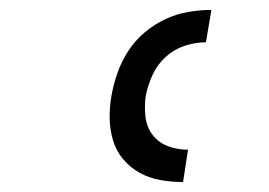

<svg xmlns="http://www.w3.org/2000/svg" viewBox="-20 -800 540 386"><path d="M348 -434Q325 -434 302.5 -438Q280 -442 261 -452.5Q242 -463 228 -479.5Q214 -496 207.5 -517Q201 -538 200.5 -561Q200 -584 204 -607Q208 -630 216 -653Q224 -676 237.5 -697Q251 -718 270.5 -734.5Q290 -751 312.5 -761.5Q335 -772 358.5 -776Q382 -780 405 -780L394 -715Q373 -715 351.5 -708Q330 -701 313 -685.5Q296 -670 286.5 -649Q277 -628 273 -607Q270 -586 272.5 -565Q275 -544 287 -528.5Q299 -513 318 -506Q337 -499 358 -499Z"/></svg>

Font: Iosevka Fixed
Style: Italic
Weight: 400
Italic angle: -9°
Monospace: yes
Designer: Belleve Invis
Foundry: Belleve Invis
Version: Version 33.2.4